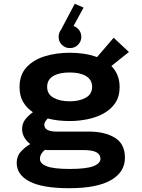

<svg xmlns="http://www.w3.org/2000/svg" viewBox="-20 -790 750 1012"><path d="M347.5 -152Q317 -152 287.8 -155.2Q258.5 -158.5 231.5 -165.5Q223.5 -157.5 218.5 -149.2Q213.5 -141 213.5 -132.5Q213.5 -96.5 278 -96.5H447.5Q532 -96.5 585.2 -64.2Q638.5 -32 638.5 41.5Q638.5 117 564.8 159.5Q491 202 345 202Q204.5 202 136.2 166.8Q68 131.5 68 68.5Q68 32.5 91 8Q114 -16.5 139.5 -30.5Q120.5 -45 108.5 -65.2Q96.5 -85.5 96.5 -110Q96.5 -140 114.2 -162Q132 -184 153.5 -198.5Q121 -220 102 -252.5Q83 -285 83 -331Q83 -396.5 120.5 -436.2Q158 -476 218.2 -494Q278.5 -512 347.5 -512Q386 -512 423 -506.5Q460 -501 491.5 -489L579 -591L659.5 -516L567 -442Q587.5 -421.5 599 -393.8Q610.5 -366 610.5 -331Q610.5 -281.5 587.5 -247.2Q564.5 -213 526.2 -192Q488 -171 441.2 -161.5Q394.5 -152 347.5 -152ZM347.5 -256Q398 -256 431.8 -274.8Q465.5 -293.5 465.5 -332Q465.5 -370 433.5 -389Q401.5 -408 347.5 -408Q292 -408 260.2 -389Q228.5 -370 228.5 -332Q228.5 -293.5 262.2 -274.8Q296 -256 347.5 -256ZM190.5 47.5Q190.5 72.5 226.8 86.5Q263 100.5 348 100.5Q434 100.5 471.8 86Q509.5 71.5 509.5 46.5Q509.5 24.5 488.5 12.8Q467.5 1 419.5 1H233Q225 1 216.5 0Q205 9 197.8 21.2Q190.5 33.5 190.5 47.5ZM408.5 -595.5Q408.5 -571 391 -553.8Q373.5 -536.5 348.5 -536.5Q323.5 -536.5 306.2 -553.8Q289 -571 289 -595.5Q289 -616.5 301.5 -633L374 -770L420.5 -750L367.5 -653Q385.5 -647 397 -631.5Q408.5 -616 408.5 -595.5Z"/></svg>

Font: League Mono SemiBold
Style: Regular
Weight: 600
Width: 6
Designer: Tyler Finck
Foundry: The League of Moveable Type / Tyler Finck
Version: Version 2.300;RELEASE